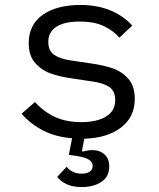

<svg xmlns="http://www.w3.org/2000/svg" viewBox="-20 -548 640 775"><path d="M211 166 249 125Q271 153 310 153Q330 153 342 145Q354 137 354 122Q354 107 339.5 97Q325 87 286 81L258 77L271 10Q206 5 155.5 -20.5Q105 -46 67 -89L121 -136Q159 -95 204 -75Q249 -55 308 -55Q371 -55 408 -77.5Q445 -100 445 -144Q445 -181 421 -197Q397 -213 354 -219L273 -231Q224 -238 187 -250.5Q150 -263 123 -292.5Q96 -322 96 -374Q96 -449 153 -488.5Q210 -528 304 -528Q436 -528 514 -445L462 -396Q439 -423 400.5 -442Q362 -461 301 -461Q240 -461 207.5 -440Q175 -419 175 -379Q175 -342 199.5 -326Q224 -310 266 -304L347 -292Q397 -285 434 -272.5Q471 -260 497.5 -230.5Q524 -201 524 -149Q524 -76 469 -33.5Q414 9 320 12L311 61L314 64Q334 58 353 58Q383 58 402 75.5Q421 93 421 124Q421 165 389.5 186Q358 207 310 207Q273 207 248 195Q223 183 211 166Z"/></svg>

Font: iA Writer Mono V
Style: Regular
Weight: 400
Designer: Mike Abbink, Paul van der Laan, Pieter van Rosmalen
Foundry: Bold Monday
Version: Version 2.000